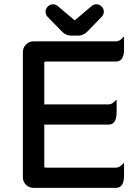

<svg xmlns="http://www.w3.org/2000/svg" viewBox="-20 -884 663 910"><path d="M88.4 -43.9V-636.7Q88.4 -658.2 103.3 -673.1Q118.2 -688 138.7 -688H530.3Q544.4 -688 558.6 -702.1L567.9 -711.4V-650.4Q567.9 -604 543.5 -594.7Q537.1 -592.3 530.3 -592.3H196.3Q192.9 -592.3 191.4 -590.8Q189.9 -589.4 189.9 -585.9V-389.2H495.1Q509.3 -389.2 523.4 -403.3L532.7 -412.6V-351.6Q532.7 -316.4 518.6 -302.7Q509.8 -293.5 495.1 -293.5H189.9V-95.7Q189.9 -92.3 191.4 -90.8Q192.9 -89.4 196.3 -89.4H530.3Q544.4 -89.4 558.6 -103.5L567.9 -112.8V-51.8Q567.9 -5.4 543.5 3.9Q537.1 6.3 530.3 6.3H138.7Q117.7 6.3 103 -8.3Q88.4 -22.9 88.4 -43.9ZM253.4 -855.5Q291.5 -823.7 329.1 -791.5L334.5 -788.6Q335.9 -788.6 338.4 -791L414.6 -855.5Q423.8 -863.8 437.3 -863.8Q450.7 -863.8 461.4 -853Q472.2 -842.3 472.2 -829.3Q472.2 -816.4 462.9 -805.2Q395 -734.9 394.5 -734.9Q375.5 -715.3 352.5 -715.3H315.4Q292.5 -715.3 273.4 -734.9L204.6 -805.2Q195.8 -816.4 195.8 -829.3Q195.8 -842.3 206.5 -853Q217.3 -863.8 230.7 -863.8Q244.1 -863.8 253.4 -855.5Z"/></svg>

Font: YuPearl-Medium
Style: Medium
Weight: 500
Designer: Max Yao
Foundry: Max-Everyday
Version: Version 1.011; ttfautohint (v1.8.3)